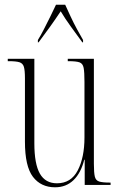

<svg xmlns="http://www.w3.org/2000/svg" viewBox="-20 -786 509 816"><path d="M214 10Q154 10 120 -34.5Q86 -79 86 -184V-453Q86 -487 81.5 -502Q77 -517 62.5 -521.5Q48 -526 17 -526H13V-536H126V-177Q126 -89 149.5 -48Q173 -7 222 -7Q282 -7 310.5 -62Q339 -117 339 -202V-438Q339 -479 335.5 -497.5Q332 -516 318 -521Q304 -526 271 -526H268V-536H379V-90Q379 -52 383 -35.5Q387 -19 401.5 -14.5Q416 -10 448 -10H450V0H340V-107H338Q324 -51 292.5 -20.5Q261 10 214 10ZM141 -616Q153 -635 166.5 -661.5Q180 -688 194 -716Q208 -744 218 -766H257Q267 -744 280 -716Q293 -688 307.5 -661.5Q322 -635 333 -616V-606H330Q306 -639 281.5 -672.5Q257 -706 238 -738Q216 -705 193.5 -673.5Q171 -642 144 -606H141Z"/></svg>

Font: Noto Serif Display ExtraCondensed ExtraLight
Style: Regular
Weight: 200
Width: 2
Designer: Monotype Design Team
Foundry: Monotype Imaging Inc.
Version: Version 2.009